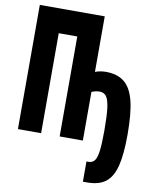

<svg xmlns="http://www.w3.org/2000/svg" viewBox="-109 -880 968 1218"><g transform="rotate(10 375.0 -271.5)"><path d="M46.9 -800H465.1V0H315.7V-644H196.3V0H46.9ZM510.7 126.9H523.3Q549.5 126.9 563.3 108.2Q577 89.5 582.7 44.2Q588.5 -1.1 588.5 -86.9Q588.5 -181.2 581.9 -231.6Q575.4 -282 560.1 -303.2Q544.9 -324.4 516.7 -324.4Q501.7 -324.4 488.6 -321.1Q475.5 -317.7 463.1 -312.4V-441.2Q475.2 -446.6 494.5 -450.6Q513.9 -454.6 532.6 -454.6Q608.3 -454.6 652.9 -418.6Q697.6 -382.7 717.8 -303Q737.9 -223.4 737.9 -86.9Q737.9 42.5 718.8 116.8Q699.6 191.1 656.6 224.1Q613.5 257.1 537.8 257.1H510.7Z"/></g></svg>

Font: Martian Mono VF sWd Rg
Style: Regular
Weight: 400
Width: 6
Monospace: yes
Designer: Roman Shamin
Foundry: Evil Martians
Version: Version 1.100